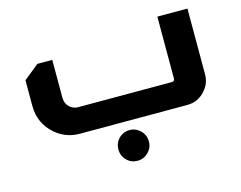

<svg xmlns="http://www.w3.org/2000/svg" viewBox="-93 -603 1189 949"><g transform="rotate(-15 501.5 -128.5)"><path d="M934 -460V-124Q934 -78 904 -44Q867 0 810 0H260Q190 0 137 -45Q69 -103 69 -194V-325L147 -388H223V-194Q223 -164 244 -145Q263 -129 284 -129H765Q780 -129 780 -143V-460ZM502 46Q534 46 557 69Q580 92 580 125Q580 157 557 180Q534 203 502 203Q469 203 446.5 180Q424 157 424 125Q424 92 446.5 69Q469 46 502 46Z"/></g></svg>

Font: Almarai ExtraBold
Style: Regular
Weight: 800
Designer: Boutros International 2019
Foundry: Created by Boutros International 2019
Version: Version 1.10